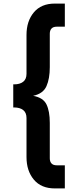

<svg xmlns="http://www.w3.org/2000/svg" viewBox="-20 -872 452 1072"><path d="M258 -684V-497Q258 -433 239.5 -391Q221 -349 165 -337Q221 -327 239.5 -289Q258 -251 258 -186V12Q258 30 267.5 40.5Q277 51 297 51H342V180H286Q210 180 169 131Q128 82 128 5V-213Q128 -243 109.5 -257.5Q91 -272 59 -272H54V-401H59Q91 -401 109.5 -415.5Q128 -430 128 -460V-677Q128 -754 169 -803Q210 -852 286 -852H342V-723H297Q277 -723 267.5 -712.5Q258 -702 258 -684Z"/></svg>

Font: Khand Variable Light
Style: Regular
Weight: 300
Designer: Satya Rajpurohit
Foundry: Indian Type Foundry
Version: Version 3.000